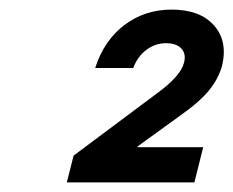

<svg xmlns="http://www.w3.org/2000/svg" viewBox="-20 -880 486 400"><path d="M119.2 -500 133.3 -555.8 310.8 -688.3Q356.7 -722.5 363.3 -749.2Q368.3 -767.5 357.9 -778.8Q347.5 -790 325.8 -790Q303.3 -790 285 -776.2Q266.7 -762.5 257.5 -738.3H178.3Q196.7 -795.8 239.2 -827.9Q281.7 -860 337.5 -860Q396.7 -860 425.8 -827.1Q455 -794.2 442.5 -742.5Q435 -715.8 415.4 -691.7Q395.8 -667.5 354.2 -638.3L266.7 -575V-573.3H403.3L385 -500Z"/></svg>

Font: Funnel Sans SemiBold
Style: Italic
Weight: 600
Italic angle: -14.036°
Designer: NORD ID, Kristian Moeller
Foundry: Dicotype
Version: Version 1.000